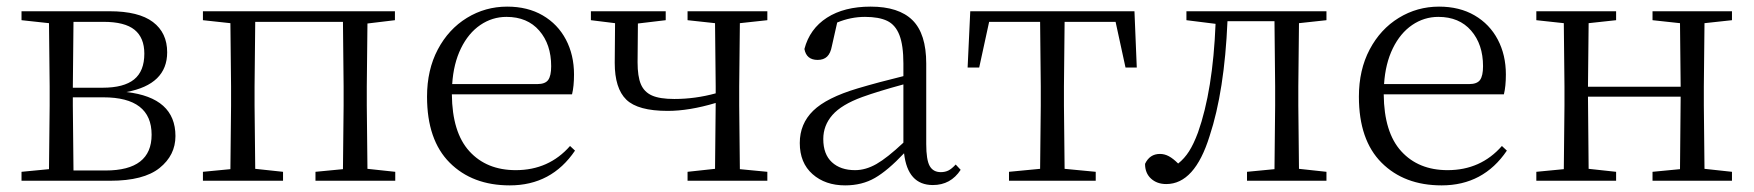

<svg xmlns="http://www.w3.org/2000/svg" viewBox="-20 -546 5298 580"><path d="M45 -27 128 -35 130 -227V-285L128 -476L45 -485V-512H311Q399 -512 442 -479.5Q485 -447 485 -388Q485 -291 362 -268Q510 -251 510 -135Q510 -77 462 -38.5Q414 0 313 0H45ZM416 -384Q416 -432 386.5 -456Q357 -480 293 -480H202L200 -281H290Q354 -281 385 -306Q416 -331 416 -384ZM202 -31H299Q438 -31 438 -139Q438 -252 292 -252H200V-227Z M1173 -512V-485L1090 -475L1088 -285V-227L1090 -36L1174 -27V0H933V-27L1016 -35L1018 -227V-285L1016 -480H751L749 -285V-227L751 -36L835 -27V0H593V-27L676 -35L678 -227V-285L676 -476L593 -485V-512Z M1270 -254Q1270 -335 1302.5 -396.5Q1335 -458 1390.5 -492Q1446 -526 1512 -526Q1574 -526 1619.5 -499.5Q1665 -473 1689.5 -426.5Q1714 -380 1714 -321Q1714 -285 1708 -261H1345Q1346 -146 1398 -89Q1450 -32 1538 -32Q1638 -32 1702 -105L1717 -91Q1646 14 1520 14Q1407 14 1338.5 -54.5Q1270 -123 1270 -254ZM1645 -346Q1645 -412 1609 -453.5Q1573 -495 1510 -495Q1467 -495 1431 -470.5Q1395 -446 1372.5 -400Q1350 -354 1346 -292H1603Q1627 -292 1636 -304.5Q1645 -317 1645 -346Z M2298 -512V-485L2215 -476L2213 -285V-227L2215 -35L2298 -27V0H2057V-27L2140 -36L2142 -235Q2062 -211 1997 -211Q1907 -211 1872 -245Q1837 -279 1837 -356L1838 -476L1765 -485V-512H1991V-485L1907 -475L1906 -358Q1906 -315 1916 -291.5Q1926 -268 1949.5 -257.5Q1973 -247 2017 -247Q2080 -247 2142 -264V-285L2140 -476L2057 -485V-512Z M2711 -83Q2662 -31 2623 -8.5Q2584 14 2533 14Q2473 14 2434.5 -20Q2396 -54 2396 -114Q2396 -172 2436.5 -211.5Q2477 -251 2571 -279Q2635 -298 2709 -316V-354Q2709 -409 2697 -440Q2685 -471 2660 -483Q2635 -495 2593 -495Q2550 -495 2509 -478L2493 -407Q2489 -385 2478.5 -375Q2468 -365 2450 -365Q2416 -365 2410 -398Q2426 -459 2478 -492.5Q2530 -526 2610 -526Q2695 -526 2736.5 -485Q2778 -444 2778 -354V-111Q2778 -63 2788.5 -44.5Q2799 -26 2822 -26Q2835 -26 2845 -31Q2855 -36 2867 -49L2882 -33Q2852 13 2798 13Q2722 13 2711 -83ZM2585 -253Q2522 -230 2494.5 -198.5Q2467 -167 2467 -126Q2467 -80 2493 -56Q2519 -32 2563 -32Q2595 -32 2627.5 -50.5Q2660 -69 2709 -115V-291Q2632 -270 2585 -253Z M3028 -27 3122 -36 3124 -227V-285L3122 -480H2968L2938 -342H2903L2911 -512H3407L3414 -342H3380L3350 -480H3196L3194 -285V-227L3196 -36L3290 -27V0H3028Z M3747 -27 3830 -35 3832 -227V-285L3830 -482H3688Q3679 -271 3634 -135Q3589 10 3503 10Q3475 10 3457 -6.5Q3439 -23 3439 -51Q3453 -81 3484 -81Q3498 -81 3511 -74Q3524 -67 3539 -52Q3558 -67 3572 -89Q3586 -111 3599 -146Q3644 -273 3652 -474L3564 -485V-512H3987V-485L3904 -476L3902 -285V-227L3904 -36L3987 -27V0H3747Z M4085 -254Q4085 -335 4117.5 -396.5Q4150 -458 4205.5 -492Q4261 -526 4327 -526Q4389 -526 4434.5 -499.5Q4480 -473 4504.5 -426.5Q4529 -380 4529 -321Q4529 -285 4523 -261H4160Q4161 -146 4213 -89Q4265 -32 4353 -32Q4453 -32 4517 -105L4532 -91Q4461 14 4335 14Q4222 14 4153.5 -54.5Q4085 -123 4085 -254ZM4460 -346Q4460 -412 4424 -453.5Q4388 -495 4325 -495Q4282 -495 4246 -470.5Q4210 -446 4187.5 -400Q4165 -354 4161 -292H4418Q4442 -292 4451 -304.5Q4460 -317 4460 -346Z M5212 -512V-485L5129 -476L5127 -285V-227L5129 -36L5212 -27V0H4972V-27L5055 -35L5057 -254H4777L4779 -36L4862 -27V0H4621V-27L4704 -35L4706 -227V-285L4704 -476L4621 -485V-512H4862V-485L4779 -476L4777 -284H5057L5055 -476L4972 -485V-512Z"/></svg>

Font: GL-CurulMinamoto Light
Style: Regular
Weight: 300
Designer: Eunice (kana); Ryoko NISHIZUKA 西塚涼子 (ideographs); Frank Grießhammer (Latin, Greek & Cyrillic); Wenlong ZHANG
Foundry: Gutenberg Labo; Adobe
Version: Version 1.002